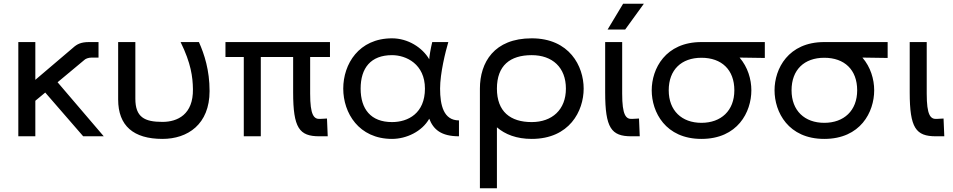

<svg xmlns="http://www.w3.org/2000/svg" viewBox="-20 -729 5095 1027"><path d="M535 0 288 -289 432 -409C437 -414 452 -421 470 -421H507V-504H457C413 -504 392 -493 370 -473L169 -302V-504H78V0H169V-190L222 -234L425 0Z M849 14C984 14 1101 -64 1101 -242C1101 -354 1073 -439 1044 -504H946C1002 -390 1011 -317 1012 -252C1014 -117 930 -77 849 -77C753 -77 704 -102 704 -201V-504H612V-197C612 -56 694 14 849 14Z M1745 -504H1186V-424H1284V0H1375V-424H1548V-235C1548 -44 1581 0 1688 0H1733L1729 -95L1692 -93C1659 -91 1639 -113 1639 -228V-424H1745Z M2077 14C2153 14 2237 -25 2276 -94C2298 -37 2339 0 2435 0V-85C2353 -85 2334 -166 2334 -255C2334 -338 2363 -453 2378 -504H2292C2284 -472 2276 -425 2276 -412C2239 -475 2162 -524 2077 -524C1899 -524 1816 -386 1816 -255C1816 -125 1899 14 2077 14ZM2077 -76C1963 -76 1909 -146 1909 -255C1909 -365 1963 -434 2077 -434C2153 -434 2253 -386 2253 -255C2253 -123 2163 -76 2077 -76Z M2824 -524C2623 -524 2547 -395 2547 -255V278H2638V-48C2682 -10 2743 14 2824 14C3026 14 3102 -135 3102 -255C3102 -375 3026 -524 2824 -524ZM2824 -76C2710 -76 2638 -132 2638 -255C2638 -378 2708 -434 2824 -434C2935 -434 3007 -368 3007 -255C3007 -142 2933 -76 2824 -76Z M3324 -571 3424 -709H3313L3230 -571ZM3402 0 3398 -95 3361 -93C3328 -91 3308 -113 3308 -228V-504H3217V-235C3217 -44 3250 0 3357 0Z M3732 -504C3539 -504 3466 -361 3466 -246C3466 -130 3539 14 3732 14C3926 14 3999 -130 3999 -246C3999 -305 3980 -370 3936 -421L4071 -419V-504ZM3732 -72C3627 -72 3557 -137 3557 -246C3557 -356 3625 -420 3732 -420C3840 -420 3908 -356 3908 -246C3908 -137 3837 -72 3732 -72Z M4389 -504C4196 -504 4123 -361 4123 -246C4123 -130 4196 14 4389 14C4583 14 4656 -130 4656 -246C4656 -305 4637 -370 4593 -421L4728 -419V-504ZM4389 -72C4284 -72 4214 -137 4214 -246C4214 -356 4282 -420 4389 -420C4497 -420 4565 -356 4565 -246C4565 -137 4494 -72 4389 -72Z M5031 0 5027 -95 4990 -93C4957 -91 4937 -113 4937 -228V-504H4846V-235C4846 -44 4879 0 4986 0Z"/></svg>

Font: Hibana SubMedium
Style: Regular
Weight: 500
Width: 6
Designer: pygmalion
Foundry: ybstudio
Version: Version 0.930;hotconv 1.0.109;makeotfexe 2.5.65596